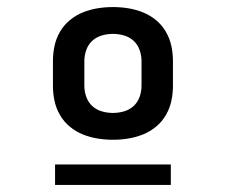

<svg xmlns="http://www.w3.org/2000/svg" viewBox="-20 -713 640 544"><path d="M300 -317Q278 -317 256.5 -320.5Q235 -324 215 -332Q195 -340 178 -354Q161 -368 150 -387Q139 -406 134.5 -427Q130 -448 130 -470V-540Q130 -562 134.5 -583Q139 -604 150 -623Q161 -642 178 -656Q195 -670 215 -678Q235 -686 256.5 -689.5Q278 -693 300 -693Q322 -693 343.5 -689.5Q365 -686 385 -678Q405 -670 422 -656Q439 -642 450 -623Q461 -604 465.5 -583Q470 -562 470 -540V-470Q470 -448 465.5 -427Q461 -406 450 -387Q439 -368 422 -354Q405 -340 385 -332Q365 -324 343.5 -320.5Q322 -317 300 -317ZM300 -393Q316 -393 331.5 -397.5Q347 -402 358.5 -412.5Q370 -423 375.5 -438.5Q381 -454 381 -470V-540Q381 -556 375.5 -571.5Q370 -587 358.5 -597.5Q347 -608 331.5 -612.5Q316 -617 300 -617Q284 -617 268.5 -612.5Q253 -608 241.5 -597.5Q230 -587 224.5 -571.5Q219 -556 219 -540V-470Q219 -454 224.5 -438.5Q230 -423 241.5 -412.5Q253 -402 268.5 -397.5Q284 -393 300 -393ZM464 -189H136V-247H464Z"/></svg>

Font: Iosevka Plex Etoile
Style: Bold
Weight: 700
Designer: Belleve Invis
Foundry: Belleve Invis
Version: Version 25.1.1; ttfautohint (v1.8.4)